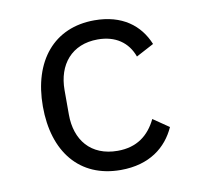

<svg xmlns="http://www.w3.org/2000/svg" viewBox="-65 -599 731 682"><g transform="rotate(-10 300.0 -258.0)"><path d="M318 12C422 12 485 -39 516 -108L459 -147C432 -91 388 -57 319 -57C222 -57 170 -122 170 -214V-302C170 -394 223 -459 317 -459C381 -459 425 -428 444 -375L508 -409C479 -480 417 -528 317 -528C171 -528 84 -422 84 -258C84 -95 169 12 318 12Z"/></g></svg>

Font: IBM Mono
Style: Regular
Weight: 400
Monospace: yes
Designer: Mike Abbink, Paul van der Laan, Pieter van Rosmalen
Foundry: Bold Monday
Version: Version 2.3